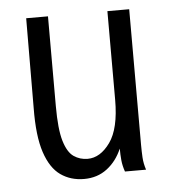

<svg xmlns="http://www.w3.org/2000/svg" viewBox="-41 -495 483 544"><g transform="rotate(-5 200.0 -223.0)"><path d="M177 11Q139 11 110.5 -9Q82 -29 66.5 -75.5Q51 -122 52 -202L53 -457H115V-202Q115 -136 125 -102.5Q135 -69 152.5 -57Q170 -45 192 -45Q228 -45 256 -84Q284 -123 284 -205V-457H346V-71Q346 -53 347 -35.5Q348 -18 354 0H294Q288 -17 286.5 -33Q285 -49 285 -66Q270 -31 242.5 -10Q215 11 177 11Z"/></g></svg>

Font: Inconsolata Condensed
Style: Regular
Weight: 400
Width: 3
Monospace: yes
Designer: Raph Levien, Cyreal, Brenton Simpson
Foundry: Raph Levien, Cyreal, Google
Version: Version 3.000; ttfautohint (v1.8.2.53-6de2)